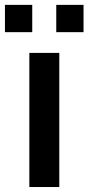

<svg xmlns="http://www.w3.org/2000/svg" viewBox="-38 -753 356 773"><path d="M298.3 -623.5H188.5V-733.4H298.3ZM91.8 -623.5H-18.1V-733.4H91.8ZM200.7 0H80.1V-540H200.7Z"/></svg>

Font: Vela Sans Bd
Style: Bold
Weight: 700
Designer: Principal design: Mikhail Sharanda - project Manrope.
Design modification: Ravid Balaliev
Foundry: Mikhail Sharanda
Version: Version 1.001